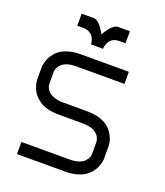

<svg xmlns="http://www.w3.org/2000/svg" viewBox="-145 -898 857 997"><g transform="rotate(20 283.0 -400.0)"><path d="M466.8 -533.2H200.2Q125 -533.2 105 -486.8Q100.1 -475.6 100.1 -466.8V-399.9Q100.1 -397 100.6 -392.6Q101.1 -388.2 106.7 -376.7Q112.3 -365.2 121.6 -356.4Q130.9 -347.7 151.6 -340.6Q172.4 -333.5 200.2 -333.5H333.5Q445.3 -333.5 484.9 -257.3Q500 -227.5 500 -200.2V-133.3Q500 -130.4 499.8 -125.7Q499.5 -121.1 496.1 -107.2Q492.7 -93.3 487.1 -80.6Q481.4 -67.9 469 -52.5Q456.5 -37.1 439.5 -26.1Q422.4 -15.1 395 -7.6Q367.7 0 333.5 0H66.9V-66.9H333.5Q361.3 -66.9 382.1 -73.7Q402.8 -80.6 412.1 -90.3Q421.4 -100.1 426.8 -109.9Q432.1 -119.6 432.6 -126.5L433.1 -133.3V-200.2Q433.1 -201.7 432.9 -204.1Q432.6 -206.5 430.7 -213.4Q428.7 -220.2 425.3 -226.6Q421.9 -232.9 414.6 -240.5Q407.2 -248 397.2 -253.7Q387.2 -259.3 370.6 -262.9Q354 -266.6 333.5 -266.6H200.2Q166 -266.6 138.4 -273.9Q110.8 -281.2 94 -293Q77.1 -304.7 64.7 -318.8Q52.2 -333 46.4 -347.4Q40.5 -361.8 37.4 -373.5Q34.2 -385.3 33.7 -392.6L33.2 -399.9V-466.8Q33.2 -469.7 33.7 -474.4Q34.2 -479 37.4 -492.9Q40.5 -506.8 46.4 -519.5Q52.2 -532.2 64.7 -547.6Q77.1 -563 94 -574Q110.8 -585 138.4 -592.5Q166 -600.1 200.2 -600.1H466.8ZM399.9 -799.8V-733.4H366.7Q316.9 -733.4 303.2 -687.5Q299.8 -675.8 299.8 -666.5H233.4Q233.4 -669.4 232.9 -673.8Q232.4 -678.2 229 -689.7Q225.6 -701.2 219.2 -710Q212.9 -718.8 199 -726.1Q185.1 -733.4 166.5 -733.4H133.3V-799.8H200.2Q228 -799.8 260.3 -745.1Q266.6 -733.4 266.6 -733.4Q268.1 -736.3 270.5 -740.7Q272.9 -745.1 280.5 -756.6Q288.1 -768.1 295.7 -776.9Q303.2 -785.6 313.7 -792.7Q324.2 -799.8 333.5 -799.8Z"/></g></svg>

Font: Malkor
Style: Regular
Weight: 400
Version: Version 1.3